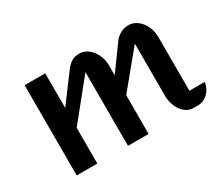

<svg xmlns="http://www.w3.org/2000/svg" viewBox="-96 -727 1079 942"><g transform="rotate(-30 443.5 -256.0)"><path d="M107.4 -511.2H224.1V-314.9L342.8 -474.1Q358.4 -492.7 375.2 -502.2Q392.1 -511.7 416.5 -511.7Q436 -511.7 453.9 -502Q471.7 -492.2 485.1 -475.3Q498.5 -458.5 506.6 -436Q514.6 -413.6 514.6 -387.7V-332.5L617.2 -474.1Q632.8 -492.2 652.3 -502Q671.9 -511.7 695.8 -511.7Q715.3 -511.7 733.2 -502Q751 -492.2 764.4 -475.3Q777.8 -458.5 785.9 -436Q793.9 -413.6 793.9 -387.7V-83.5H880.9Q878.9 -66.4 871.3 -51Q863.8 -35.6 852.3 -24.4Q840.8 -13.2 826.2 -6.6Q811.5 0 795.4 0H769Q750 0 733.2 -9.8Q716.3 -19.5 704.1 -36.4Q691.9 -53.2 684.8 -75.7Q677.7 -98.1 677.7 -124V-417.5L514.6 -219.7V0H397.9V-417.5L224.1 -202.6V0H107.4Z"/></g></svg>

Font: Atomic Age
Style: Regular
Weight: 400
Version: Version 1.007; ttfautohint (v1.4.1) -l 6 -r 46 -G 0 -x 0 -H 